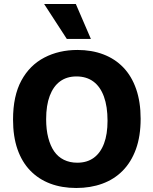

<svg xmlns="http://www.w3.org/2000/svg" viewBox="-20 -923 765 957"><path d="M360 14Q288 14 230 -8Q172 -30 130.5 -73Q89 -116 67 -179.5Q45 -243 45 -327Q45 -445 86.5 -521.5Q128 -598 201 -636Q274 -674 366 -674Q437 -674 495 -652Q553 -630 594.5 -587Q636 -544 658.5 -479.5Q681 -415 681 -331Q681 -244 657.5 -179.5Q634 -115 591.5 -72Q549 -29 490 -7.5Q431 14 360 14ZM365 -112Q414 -112 447.5 -136.5Q481 -161 498.5 -207.5Q516 -254 516 -321Q516 -392 498 -441.5Q480 -491 445.5 -516.5Q411 -542 361 -542Q313 -542 279.5 -517.5Q246 -493 228 -445.5Q210 -398 210 -329Q210 -277 220.5 -236.5Q231 -196 250 -168.5Q269 -141 298.5 -126.5Q328 -112 365 -112ZM313 -729 200 -903H358L433 -729Z"/></svg>

Font: Bricolage Grotesque 96pt ExtraBold ExtraBold
Style: Regular
Weight: 800
Version: Version 1.001;gftools[0.9.33.dev8+g029e19f]